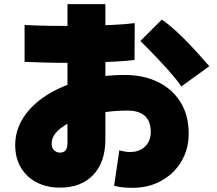

<svg xmlns="http://www.w3.org/2000/svg" viewBox="-20 -831 1040 922"><path d="M617 71Q599 71 577.5 69.5Q556 68 528 61L553 -109Q568 -105 580.5 -103Q593 -101 604 -101Q635 -101 657 -113Q679 -125 691.5 -146.5Q704 -168 704 -197Q704 -250 675 -275Q646 -300 593 -300Q519 -300 453 -287.5Q387 -275 336.5 -253Q286 -231 257 -202.5Q228 -174 228 -141Q228 -120 240.5 -109Q253 -98 267 -98Q287 -98 295.5 -109.5Q304 -121 304 -145V-811H486V-161Q486 -54 428.5 8Q371 70 267 70Q205 70 156.5 45Q108 20 80.5 -26Q53 -72 53 -134Q53 -206 93 -267.5Q133 -329 205 -374.5Q277 -420 373 -445.5Q469 -471 580 -471Q669 -471 738 -437.5Q807 -404 846.5 -341Q886 -278 886 -189Q886 -115 851 -56Q816 3 755 37Q694 71 617 71ZM98 -534V-711Q151 -708 222.5 -707Q294 -706 369.5 -707Q445 -708 513 -711Q581 -714 627 -720L626 -543Q594 -539 545 -536Q496 -533 437.5 -531.5Q379 -530 318 -529.5Q257 -529 200 -530.5Q143 -532 98 -534ZM851 -416Q829 -448 793.5 -488Q758 -528 720.5 -567Q683 -606 654 -634L757 -737Q789 -715 822.5 -684.5Q856 -654 887 -621.5Q918 -589 943.5 -560Q969 -531 985 -513Z"/></svg>

Font: Murecho Thin Black
Style: Regular
Weight: 900
Version: Version 1.010